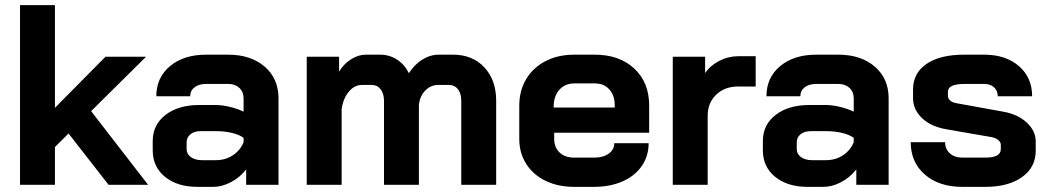

<svg xmlns="http://www.w3.org/2000/svg" viewBox="-20 -720 4083 748"><path d="M403 0 247 -200 194 -147V0H58V-700H194V-300L391 -499H549L335 -287L557 0Z M575 -134V-171Q575 -234 625 -272.5Q675 -311 757 -311H818Q844 -311 874 -304Q904 -297 929 -285V-337Q929 -362 912.5 -377.5Q896 -393 869 -393H783Q755 -393 738 -380Q721 -367 721 -345H589Q589 -418 642.5 -462.5Q696 -507 783 -507H869Q957 -507 1011 -460.5Q1065 -414 1065 -337V0H939V-60Q915 -29 880 -10.5Q845 8 811 8H749Q671 8 623 -31Q575 -70 575 -134ZM821 -96Q858 -96 887 -115Q916 -134 929 -166V-183Q913 -195 884.5 -202Q856 -209 824 -209H761Q737 -209 722 -197Q707 -185 707 -165V-139Q707 -120 723.5 -108Q740 -96 767 -96Z M1913 -328V0H1777V-328Q1777 -356 1764 -372.5Q1751 -389 1730 -389H1687Q1659 -389 1638 -368.5Q1617 -348 1612 -314V0H1476V-327Q1476 -355 1463 -372Q1450 -389 1429 -389H1390Q1361 -389 1339 -363Q1317 -337 1311 -295V0H1175V-499H1301V-441Q1319 -471 1347.5 -489Q1376 -507 1405 -507H1461Q1497 -507 1526.5 -488Q1556 -469 1573 -435Q1595 -469 1625.5 -488Q1656 -507 1690 -507H1745Q1821 -507 1867 -457.5Q1913 -408 1913 -328Z M2003 -179V-308Q2003 -367 2030 -412Q2057 -457 2105.5 -482Q2154 -507 2217 -507H2297Q2393 -507 2451 -453Q2509 -399 2509 -309V-203H2139V-179Q2139 -146 2160 -126Q2181 -106 2217 -106H2295Q2330 -106 2351.5 -121.5Q2373 -137 2373 -162H2507Q2507 -112 2480 -73Q2453 -34 2404.5 -13Q2356 8 2293 8H2217Q2154 8 2105.5 -15.5Q2057 -39 2030 -81.5Q2003 -124 2003 -179ZM2375 -301V-309Q2375 -348 2354 -371.5Q2333 -395 2298 -395H2217Q2181 -395 2159 -370Q2137 -345 2137 -304V-301Z M2601 -499H2727V-435Q2746 -464 2781.5 -482.5Q2817 -501 2856 -501H2924V-383H2856Q2803 -383 2770 -351Q2737 -319 2737 -269V0H2601Z M2952 -134V-171Q2952 -234 3002 -272.5Q3052 -311 3134 -311H3195Q3221 -311 3251 -304Q3281 -297 3306 -285V-337Q3306 -362 3289.5 -377.5Q3273 -393 3246 -393H3160Q3132 -393 3115 -380Q3098 -367 3098 -345H2966Q2966 -418 3019.5 -462.5Q3073 -507 3160 -507H3246Q3334 -507 3388 -460.5Q3442 -414 3442 -337V0H3316V-60Q3292 -29 3257 -10.5Q3222 8 3188 8H3126Q3048 8 3000 -31Q2952 -70 2952 -134ZM3198 -96Q3235 -96 3264 -115Q3293 -134 3306 -166V-183Q3290 -195 3261.5 -202Q3233 -209 3201 -209H3138Q3114 -209 3099 -197Q3084 -185 3084 -165V-139Q3084 -120 3100.5 -108Q3117 -96 3144 -96Z M3528 -166H3662Q3662 -139 3680.5 -122.5Q3699 -106 3729 -106H3819Q3879 -106 3879 -139V-156Q3879 -166 3869 -174.5Q3859 -183 3842 -186L3669 -216Q3608 -226 3572.5 -259.5Q3537 -293 3537 -338V-371Q3537 -435 3589.5 -471Q3642 -507 3736 -507H3814Q3898 -507 3949.5 -462.5Q4001 -418 4001 -345H3867Q3867 -367 3852.5 -380Q3838 -393 3814 -393H3738Q3673 -393 3673 -363V-347Q3673 -336 3681.5 -328.5Q3690 -321 3706 -318L3888 -285Q3945 -275 3980 -242.5Q4015 -210 4015 -169V-133Q4015 -68 3961.5 -30Q3908 8 3819 8H3729Q3638 8 3583 -40Q3528 -88 3528 -166Z"/></svg>

Font: Stavian Bold
Style: Bold
Weight: 700
Version: Version 1.000; ttfautohint (v1.6)